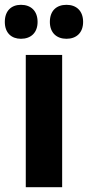

<svg xmlns="http://www.w3.org/2000/svg" viewBox="-46 -777 365 797"><path d="M-26 -686C-26 -640 2 -616 41 -616C82 -616 110 -641 110 -686C110 -732 82 -757 41 -757C2 -757 -26 -733 -26 -686ZM161 -686C161 -641 189 -616 230 -616C271 -616 299 -641 299 -686C299 -732 271 -757 230 -757C189 -757 161 -733 161 -686ZM212 0V-549H61V0Z"/></svg>

Font: Noto Sans Gujarati Condensed ExtraBold
Style: Regular
Weight: 800
Width: 3
Designer: Jelle Bosma - Monotype Design Team, Universal Thirst
Foundry: Monotype Imaging Inc.
Version: Version 2.106